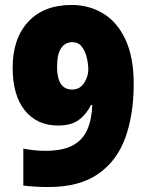

<svg xmlns="http://www.w3.org/2000/svg" viewBox="-20 -744 593 774"><path d="M519 -405Q519 -283 485.5 -189.5Q452 -96 376 -43Q300 10 175 10Q151 10 123.5 8.5Q96 7 74 4V-145Q95 -141 116 -138.5Q137 -136 163 -136Q233 -136 273.5 -158Q314 -180 332 -221.5Q350 -263 352 -321H347Q328 -283 297.5 -260.5Q267 -238 214 -238Q129 -238 80 -299Q31 -360 31 -471Q31 -589 94 -656.5Q157 -724 268 -724Q340 -724 397 -689Q454 -654 486.5 -583Q519 -512 519 -405ZM272 -574Q243 -574 226.5 -550Q210 -526 210 -473Q210 -430 225 -406.5Q240 -383 271 -383Q302 -383 319 -409.5Q336 -436 336 -463Q336 -485 330 -511Q324 -537 310 -555.5Q296 -574 272 -574Z"/></svg>

Font: Noto Sans Myanmar SemiCondensed Black
Style: Regular
Weight: 900
Width: 4
Designer: Monotype Design Team
Foundry: Monotype Imaging Inc.
Version: Version 2.107; ttfautohint (v1.8.4.7-5d5b)